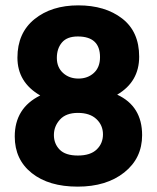

<svg xmlns="http://www.w3.org/2000/svg" viewBox="-20 -686 585 716"><path d="M353 -473Q353 -550 270 -550Q230 -550 211 -527.5Q192 -505 192 -470Q192 -435 215 -414Q238 -393 272.5 -393Q307 -393 330 -414Q353 -435 353 -473ZM270.5 -265Q226 -265 203.5 -240Q181 -215 181 -182.5Q181 -150 202.5 -128Q224 -106 270.5 -106Q317 -106 340.5 -128.5Q364 -151 364 -185Q364 -219 339.5 -242Q315 -265 270.5 -265ZM510 -182Q510 -96 443.5 -43Q377 10 269.5 10Q162 10 98.5 -40.5Q35 -91 35 -177Q35 -283 130 -330Q45 -379 45 -471Q45 -563 108.5 -614.5Q172 -666 272 -666Q372 -666 435.5 -617Q499 -568 499 -474.5Q499 -381 417 -333Q510 -290 510 -182Z"/></svg>

Font: Hind Madurai
Style: Bold
Weight: 700
Designer: Jyotish Sonowal
Foundry: Indian Type Foundry
Version: Version 0.702;PS 1.0;hotconv 1.0.81;makeotf.lib2.5.63406